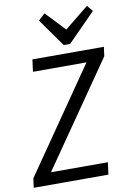

<svg xmlns="http://www.w3.org/2000/svg" viewBox="-116 -1000 719 1061"><g transform="rotate(-10 243.5 -469.5)"><path d="M-8 -52 429 -685 454 -632H92L101 -700H502L495 -648L57 -15L31 -68H413L404 0H-15ZM477 -906 321 -748H285L174 -905L211 -939L330 -813H293L449 -939Z"/></g></svg>

Font: Pathway Extreme SemiCondensed
Style: Italic
Weight: 400
Width: 4
Italic angle: -8°
Version: Version 1.001;gftools[0.9.26]